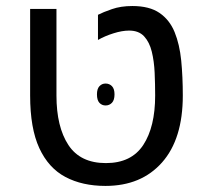

<svg xmlns="http://www.w3.org/2000/svg" viewBox="-20 -608 684 641"><path d="M332 12.7Q254.9 12.7 198.5 -17.1Q142.1 -46.9 111.3 -113.3Q80.6 -179.7 80.6 -289.1V-578.1H168.5V-289.1Q168.5 -184.6 208.3 -124Q248 -63.5 333.5 -63.5Q418.5 -63.5 458.3 -124Q498 -184.6 498 -289.1Q498 -326.7 496.3 -365Q494.6 -403.3 486.8 -435.3Q479 -467.3 461.2 -486.6Q443.4 -505.9 411.1 -505.9Q387.7 -505.9 358.9 -496.8Q330.1 -487.8 307.1 -474.6V-558.6Q324.2 -567.4 353.8 -577.6Q383.3 -587.9 421.9 -587.9Q479 -587.9 512.7 -564.7Q546.4 -541.5 563 -500.7Q579.6 -460 585 -405.8Q590.3 -351.6 590.3 -289.1Q590.3 -144 521 -65.7Q451.7 12.7 332 12.7ZM303.7 -293Q303.7 -311.5 312 -320.3Q320.3 -329.1 332.5 -329.1Q345.2 -329.1 353.8 -320.3Q362.3 -311.5 362.3 -293Q362.3 -273.9 353.8 -264.9Q345.2 -255.9 332.5 -255.9Q320.3 -255.9 312 -264.6Q303.7 -273.4 303.7 -293Z"/></svg>

Font: Lunasima
Style: Regular
Weight: 400
Designer: The DocRepair Project, Monotype Design Team
Foundry: Google
Version: Version 2.009